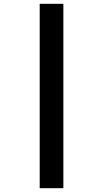

<svg xmlns="http://www.w3.org/2000/svg" viewBox="-20 -843 540 1006"><path d="M188 143V-823H312V143Z"/></svg>

Font: iosevka_custom_sans_ss08 XBd
Style: Regular
Weight: 800
Designer: Belleve Invis
Foundry: Belleve Invis
Version: Version 10.3.0; ttfautohint (v1.8.3)